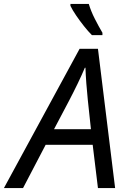

<svg xmlns="http://www.w3.org/2000/svg" viewBox="-77 -964 659 984"><path d="M-57 0 331 -714H425L513 0H425L398 -222H157L41 0ZM200 -302H389L373 -452Q369 -490 365.5 -536Q362 -582 361 -617H358Q342 -579 321 -535.5Q300 -492 277 -448ZM394 -784Q375 -803 353.5 -830Q332 -857 313 -885Q294 -913 284 -934V-944H378Q389 -907 408.5 -868.5Q428 -830 448 -796V-784Z"/></svg>

Font: Noto IKEA Latin
Style: Italic
Weight: 400
Italic angle: -12°
Designer: Monotype Design Team
Foundry: Monotype Imaging Inc.
Version: Version 1.0